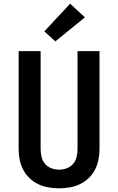

<svg xmlns="http://www.w3.org/2000/svg" viewBox="-20 -1012 640 1040"><path d="M300 8Q271 8 242 3Q213 -2 187 -14.5Q161 -27 140 -47Q119 -67 105.5 -93Q92 -119 86.5 -147.5Q81 -176 81 -205V-735H200V-205Q200 -184 205 -162.5Q210 -141 224 -124.5Q238 -108 258.5 -100.5Q279 -93 300 -93Q321 -93 341.5 -100.5Q362 -108 376 -124.5Q390 -141 395 -162.5Q400 -184 400 -205V-735H519V-205Q519 -176 513.5 -147.5Q508 -119 494.5 -93Q481 -67 460 -47Q439 -27 413 -14.5Q387 -2 358 3Q329 8 300 8ZM280 -788 220 -842 360 -992 440 -918Z"/></svg>

Font: Iosevka Curly Extended
Style: Bold
Weight: 700
Width: 7
Monospace: yes
Designer: Belleve Invis
Foundry: Belleve Invis
Version: Version 11.1.0; ttfautohint (v1.8.3)